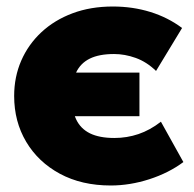

<svg xmlns="http://www.w3.org/2000/svg" viewBox="-20 -555 596 590"><path d="M320.5 15Q231 15 164.2 -21Q97.5 -57 60.5 -119.2Q23.5 -181.5 23.5 -260Q23.5 -318.5 45.2 -368.5Q67 -418.5 107.2 -456Q147.5 -493.5 203 -514.2Q258.5 -535 326.5 -535Q388 -535 442 -518.2Q496 -501.5 539.5 -469L459.5 -337Q430.5 -365 397 -377Q363.5 -389 330.5 -389Q284.5 -389 255.8 -374.8Q227 -360.5 213.8 -332Q200.5 -303.5 200.5 -260Q200.5 -217 214 -188.2Q227.5 -159.5 256.5 -145.2Q285.5 -131 331.5 -131Q370 -131 405.5 -143Q441 -155 474.5 -181L543.5 -57Q498.5 -23.5 438.8 -4.2Q379 15 320.5 15ZM138.5 -198V-332H408.5V-198Z"/></svg>

Font: Geologica Black
Style: Regular
Weight: 900
Designer: Sindre Bremnes, Frode Helland
Foundry: Monokrom Skriftforlag AS
Version: Version 1.010;gftools[0.9.28]